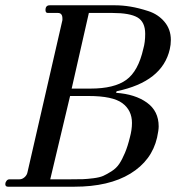

<svg xmlns="http://www.w3.org/2000/svg" viewBox="-28 -706 666 726"><path d="M2 0Q-8 0 -8 -10Q-8 -16 -3.5 -22Q1 -28 8 -28H46Q56 -28 65 -36Q74 -44 76 -55L208 -630V-636Q208 -657 191 -657H153Q144 -657 144 -668Q144 -686 160 -686H407Q435 -686 465.5 -681Q496 -676 533 -664Q570 -652 594 -623.5Q618 -595 618 -555Q618 -537 614 -520Q586 -397 413 -361L411 -355Q483 -350 527.5 -318Q572 -286 572 -228Q572 -214 566 -186Q546 -99 465 -49.5Q384 0 253 0ZM243 -371H314Q404 -371 449.5 -404Q495 -437 514 -522Q521 -546 521 -578Q521 -623 492 -640Q463 -657 397 -657H308ZM162 -28H240Q269 -28 285 -28.5Q301 -29 325 -32Q349 -35 362.5 -41Q376 -47 394 -58.5Q412 -70 423 -86.5Q434 -103 444.5 -128Q455 -153 463 -186Q471 -215 471 -241Q471 -289 434.5 -316Q398 -343 307 -343H237Z"/></svg>

Font: HK Venetian
Style: Italic
Weight: 400
Italic angle: -12°
Version: Version 1.000;PS 001.000;hotconv 1.0.88;makeotf.lib2.5.64775